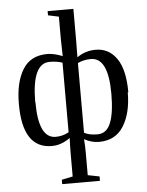

<svg xmlns="http://www.w3.org/2000/svg" viewBox="-60 -742 767 1003"><g transform="rotate(-5 323.5 -240.5)"><path d="M611 -235H608Q608 -127 565.5 -58.5Q523 10 436 10Q397 10 359 -11Q362 24 362 58V178L423 190V213H225V190L283 178V59Q283 22 285 -24Q239 10 189 10Q35 10 36 -225Q36 -336 77 -403.5Q118 -471 207 -471Q241 -471 286 -453L284 -541V-660L228 -672V-694H363V-526L362 -440Q405 -471 460 -471Q530 -471 571 -411Q611 -352 611 -235ZM122 -225H123Q123 -36 213 -36Q250 -36 282 -54V-419Q252 -429 215 -429Q122 -429 122 -225ZM362 -45 363 -44Q388 -30 432 -30Q480 -30 501 -83Q522 -135 522 -235Q522 -425 431 -425Q394 -425 362 -410Z"/></g></svg>

Font: Libra Serif Modern
Style: Regular
Weight: 400
Designer: Stefan Peev, Context Ltd
Foundry: Stefan Peev, Context Ltd
Version: Version 1.000